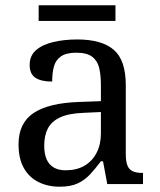

<svg xmlns="http://www.w3.org/2000/svg" viewBox="-20 -695 603 725"><path d="M205 10Q161 10 125.5 -7.5Q90 -25 70 -60.5Q50 -96 50 -150Q50 -230 106.5 -268Q163 -306 278 -310L361 -313V-373Q361 -409 355 -436.5Q349 -464 329 -480Q309 -496 268 -496Q230 -496 210 -482Q190 -468 183.5 -443.5Q177 -419 177 -387Q135 -387 113.5 -401.5Q92 -416 92 -450Q92 -485 116.5 -506Q141 -527 182 -536.5Q223 -546 272 -546Q364 -546 409.5 -507Q455 -468 455 -373V-114Q455 -86 461 -70.5Q467 -55 481 -48.5Q495 -42 517 -42H520V0H385L369 -86H361Q340 -58 320 -36.5Q300 -15 273.5 -2.5Q247 10 205 10ZM228 -52Q269 -52 298.5 -69Q328 -86 344.5 -117.5Q361 -149 361 -191V-272L297 -269Q240 -267 207.5 -252Q175 -237 161 -210.5Q147 -184 147 -145Q147 -114 156 -93.5Q165 -73 183 -62.5Q201 -52 228 -52ZM126 -616V-675H416V-616Z"/></svg>

Font: Noto Serif Sinhala
Style: Regular
Weight: 400
Designer: Jelle Bosma - Monotype Design Team
Foundry: Monotype Imaging Inc.
Version: Version 2.006